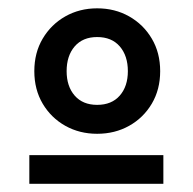

<svg xmlns="http://www.w3.org/2000/svg" viewBox="-20 -806 472 470"><path d="M217.8 -785.6Q261.2 -785.6 296.1 -765.9Q331.1 -746.1 351.6 -711.4Q372.1 -676.8 372.1 -631.8Q372.1 -586.9 351.6 -552.2Q331.1 -517.6 296.1 -498Q261.2 -478.5 217.8 -478.5Q174.8 -478.5 139.9 -498Q105 -517.6 84.5 -552.2Q64 -586.9 64 -631.8Q64 -676.8 84.5 -711.4Q105 -746.1 139.9 -765.9Q174.8 -785.6 217.8 -785.6ZM217.8 -549.3Q253.4 -549.3 273.2 -572Q293 -594.7 293 -631.8Q293 -669.4 273.2 -692.4Q253.4 -715.3 217.8 -715.3Q182.6 -715.3 162.8 -692.4Q143.1 -669.4 143.1 -631.8Q143.1 -594.7 162.8 -572Q182.6 -549.3 217.8 -549.3ZM51.8 -356V-426.3H379.9V-356Z"/></svg>

Font: Giphurs Medium
Style: Regular
Weight: 500
Version: Version 0.920; ttfautohint (v1.8.4.7-5d5b)